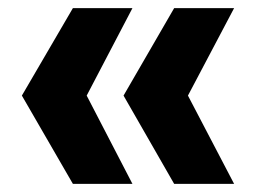

<svg xmlns="http://www.w3.org/2000/svg" viewBox="-20 -510 637 474"><path d="M34 -274 160 -490H307L194 -274L307 -56H160ZM285 -274 410 -490H558L444 -274L558 -56H410Z"/></svg>

Font: BDO Grotesk ExtraBold
Style: Regular
Weight: 800
Designer: Deni Anggara
Foundry: Lokal Container
Version: Version 2.000